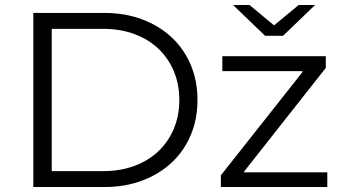

<svg xmlns="http://www.w3.org/2000/svg" viewBox="-20 -752 1377 772"><path d="M114 -700H399Q483 -700 552 -674Q621 -648 670.5 -601.5Q720 -555 747 -491Q774 -427 774 -350Q774 -273 747 -209Q720 -145 670.5 -98.5Q621 -52 552 -26Q483 0 399 0H114ZM395 -64Q464 -64 520.5 -85Q577 -106 617 -144Q657 -182 679 -234.5Q701 -287 701 -350Q701 -413 679 -465.5Q657 -518 617 -556Q577 -594 520.5 -615Q464 -636 395 -636H188V-64ZM1296 -59V0H868V-47L1196 -462V-466H874V-526H1290V-479L962 -63V-59ZM1247 -732 1118 -608H1046L917 -732H983L1082 -650L1181 -732Z"/></svg>

Font: CMG Sans
Style: Regular
Weight: 400
Designer: Julieta Ulanovsky
Foundry: Julieta Ulanovsky
Version: Version 7.200